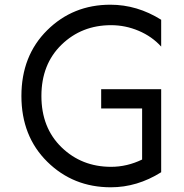

<svg xmlns="http://www.w3.org/2000/svg" viewBox="-20 -780 780 816"><path d="M452 -673C492.7 -673 531.8 -665 569.5 -649C607.2 -633 639 -610.7 665 -582V-696C597 -738.7 525 -760 449 -760C343 -760 253.5 -723.8 180.5 -651.5C107.5 -579.2 71 -486 71 -372C71 -258 107.7 -164.8 181 -92.5C254.3 -20.2 344.3 16 451 16C525.7 16 597 -5.3 665 -48V-401H410V-319H584V-102C541.3 -81.3 497.3 -71 452 -71C368.7 -71 298.5 -98.7 241.5 -154C184.5 -209.3 156 -282 156 -372C156 -462 184.5 -534.7 241.5 -590C298.5 -645.3 368.7 -673 452 -673Z"/></svg>

Font: Orkney
Style: Regular
Weight: 400
Designer: Samuel Oakes and Alfredo Marco Pradil
Foundry: Alfredo Marco Pradil
Version: 1.0; ttfautohint (v1.5)